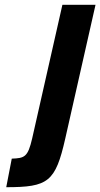

<svg xmlns="http://www.w3.org/2000/svg" viewBox="-20 -712 418 800"><path d="M240 -692 114 -135C96 -57 82 -53 29 -51L6 68C181 68 211 46 252 -135L378 -692Z"/></svg>

Font: RazerF5
Style: Bold Italic
Weight: 700
Foundry: Razer Inc.
Version: Version 2